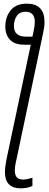

<svg xmlns="http://www.w3.org/2000/svg" viewBox="-20 -788 268 1048"><path d="M157 227V182Q145 186 132 189Q119 192 105 192Q61 192 61 144Q61 130 63.5 113.5Q66 97 70 82L216 -611Q223 -641 223 -668Q223 -768 126 -768Q67 -768 38 -731.5Q9 -695 9 -643Q9 -598 34.5 -571Q60 -544 113 -544H148L16 79Q12 98 9.5 117.5Q7 137 7 152Q7 240 94 240Q128 240 157 227ZM56 -646Q56 -679 72 -701.5Q88 -724 119 -724Q170 -724 170 -668Q170 -648 164 -621L157 -588H121Q56 -588 56 -646Z"/></svg>

Font: Noto Sans UI SemiCondensed Light
Style: Italic
Weight: 300
Width: 4
Designer: Monotype Design Team
Foundry: Monotype Imaging Inc.
Version: 1.001